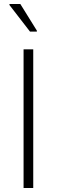

<svg xmlns="http://www.w3.org/2000/svg" viewBox="-20 -933 282 953"><path d="M97 0V-688H145V0ZM129 -776 27 -908V-913H81L163 -781V-776Z"/></svg>

Font: Saira Semi Condensed ExtraLight
Style: Regular
Weight: 200
Width: 4
Designer: Hector Gatti with collaboration of the Omnibus-Type team
Foundry: Omnibus-Type
Version: Version 1.001; ttfautohint (v1.8)